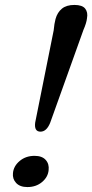

<svg xmlns="http://www.w3.org/2000/svg" viewBox="-20 -750 374 778"><path d="M281.5 -730Q313.5 -730 325.2 -715Q337 -700 332.5 -676Q330.5 -657 318 -628.5L183.5 -253Q169 -216.5 144 -216.5Q118 -216.5 122.5 -253L197.5 -627Q200 -654.5 205 -673Q212.5 -700 231 -715Q249.5 -730 281.5 -730ZM91 8Q61 8 45.5 -8.5Q30 -25 32.5 -48.5Q35 -77 59.8 -97.8Q84.5 -118.5 120 -118.5Q150.5 -118.5 165.2 -102Q180 -85.5 177 -60.5Q174.5 -32.5 150.2 -12.2Q126 8 91 8Z"/></svg>

Font: Fraunces 72pt S100
Style: Italic
Weight: 400
Italic angle: -16°
Version: Version 1.000; ttfautohint (v1.8.3)